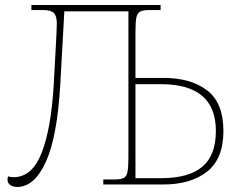

<svg xmlns="http://www.w3.org/2000/svg" viewBox="-20 -734 949 764"><path d="M48 10Q32 10 21 2.5Q10 -5 10 -19Q10 -26 12 -32Q24 -29 34 -29Q108 -29 146 -126.5Q184 -224 194 -401Q200 -509 203 -566Q206 -623 206 -641Q206 -670 194.5 -682Q183 -694 151 -694H105V-714H619V-694H573Q550 -694 538 -688Q526 -682 522.5 -663.5Q519 -645 519 -606V-424H631Q739 -424 804 -374.5Q869 -325 869 -213Q869 -102 804 -51Q739 0 631 0H391V-20H437Q461 -20 472.5 -26Q484 -32 487.5 -51Q491 -70 491 -108V-689H236L220 -400Q208 -190 162.5 -90Q117 10 48 10ZM519 -25H621Q731 -25 785 -70.5Q839 -116 839 -213Q839 -399 621 -399H519Z"/></svg>

Font: Noto Serif Thin
Style: Regular
Weight: 100
Designer: Monotype Design Team
Foundry: Monotype Imaging Inc.
Version: Version 2.015